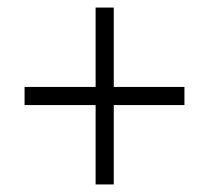

<svg xmlns="http://www.w3.org/2000/svg" viewBox="-20 -673 554 508"><path d="M233 -395H45V-443H233V-653H281V-443H468V-395H281V-185H233Z"/></svg>

Font: Noto Sans Telugu UI SemiCondensed Light
Style: Regular
Weight: 300
Width: 4
Designer: Jelle Bosma - Monotype Design Team
Foundry: Monotype Imaging Inc.
Version: Version 2.005; ttfautohint (v1.8.4.7-5d5b)